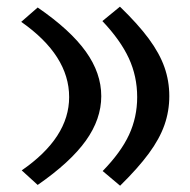

<svg xmlns="http://www.w3.org/2000/svg" viewBox="-20 -560 582 587"><path d="M346.7 -539.6Q401.9 -486.3 434.8 -441.7Q467.8 -397 482.7 -354.7Q497.6 -312.5 497.6 -266.1Q497.6 -220.2 482.7 -177.7Q467.8 -135.3 434.8 -90.6Q401.9 -45.9 347.2 7.8L293.9 -37.1Q349.6 -94.2 374.5 -147.9Q399.4 -201.7 399.4 -263.2Q399.4 -326.7 373.8 -382.1Q348.1 -437.5 293 -495.6ZM95.2 -537.1Q195.3 -468.3 242.4 -402.3Q289.6 -336.4 289.6 -266.1Q289.6 -195.8 242.4 -129.9Q195.3 -64 95.2 5.4L46.4 -39.1Q191.4 -139.2 191.4 -263.2Q191.4 -390.6 44.9 -493.2Z"/></svg>

Font: Pinar DS1 SemiBold
Style: Regular
Weight: 600
Designer: Amin Abedi
Version: Version 3.000